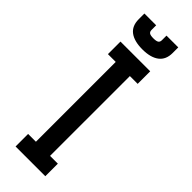

<svg xmlns="http://www.w3.org/2000/svg" viewBox="-278 -851 867 867"><g transform="rotate(45 155.0 -418.0)"><path d="M250 0H60.1V-80.1H109.9V-589.8H60.1V-669.9H250V-589.8H200.2V-80.1H250ZM46.9 -799.8V-835.9H122.1V-806.2Q122.1 -795.4 128.9 -790.3Q135.7 -785.2 154.8 -785.2Q173.8 -785.2 180.9 -790.3Q188 -795.4 188 -806.2V-835.9H263.2V-799.8Q263.2 -757.3 235.1 -736.1Q207 -714.8 154.8 -714.8Q102.5 -714.8 74.7 -735.8Q46.9 -756.8 46.9 -799.8Z"/></g></svg>

Font: Unica One
Style: Bold
Weight: 400
Designer: Eduardo Rodriguez Tunni
Foundry: Eduardo Rodriguez Tunni
Version: Version 1.001